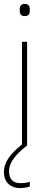

<svg xmlns="http://www.w3.org/2000/svg" viewBox="-22 -741 249 978"><path d="M103 -721C83 -721 78 -706 78 -690C78 -673 83 -659 103 -659C127 -659 130 -673 130 -690C130 -706 127 -721 103 -721ZM24 131C24 80 70 36 116 0V-528H90V-5C26 45 -2 89 -2 135C-2 190 34 217 80 217C101 217 119 213 130 209V185C119 189 101 192 82 192C43 192 24 170 24 131Z"/></svg>

Font: Noto Sans Devanagari UI Thin
Style: Regular
Weight: 100
Designer: Jelle Bosma - Monotype Design Team
Foundry: Monotype Imaging Inc.
Version: Version 2.004